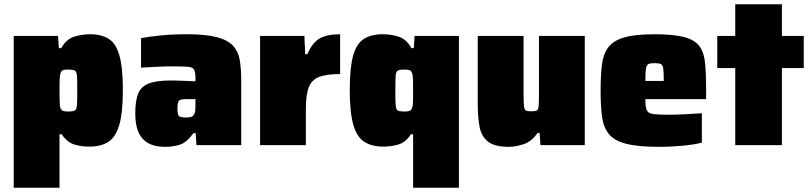

<svg xmlns="http://www.w3.org/2000/svg" viewBox="-20 -678 3792 897"><path d="M44 199V-510H251L255 -453H266Q289 -494 324.5 -506Q360 -518 400 -518Q454 -518 488 -496.5Q522 -475 538 -418.5Q554 -362 554 -257Q554 -153 537.5 -95.5Q521 -38 486.5 -15.5Q452 7 397 7Q360 7 327 -3Q294 -13 268 -51H258V199ZM299 -157Q320 -157 329 -161.5Q338 -166 339.5 -186.5Q341 -207 341 -255Q341 -303 339.5 -323.5Q338 -344 329 -348.5Q320 -353 299 -353Q281 -353 272.5 -349.5Q264 -346 261 -329Q259 -317 258.5 -299.5Q258 -282 258 -255Q258 -227 258.5 -209Q259 -191 260 -183Q264 -164 273 -160.5Q282 -157 299 -157Z M750 8Q682 8 647 -29Q612 -66 612 -149Q612 -206 625 -239.5Q638 -273 674 -287.5Q710 -302 777 -302Q788 -302 808 -301.5Q828 -301 851.5 -300Q875 -299 893 -298V-315Q893 -342 886.5 -353Q880 -364 857.5 -366Q835 -368 787 -368Q751 -368 712 -366Q673 -364 639 -362V-500Q677 -507 731.5 -512.5Q786 -518 853 -518Q943 -518 994.5 -504Q1046 -490 1070 -463Q1094 -436 1100.5 -395.5Q1107 -355 1107 -302V0H898L894 -56H884Q852 -12 820 -2Q788 8 750 8ZM851 -129Q868 -129 876.5 -133.5Q885 -138 889 -148Q892 -155 892.5 -165Q893 -175 893 -188V-215H853Q823 -215 816 -207.5Q809 -200 809 -168Q809 -146 814.5 -137.5Q820 -129 851 -129Z M1195 0V-510H1402L1406 -425H1416Q1439 -479 1473.5 -498.5Q1508 -518 1569 -518V-332Q1510 -332 1474.5 -320Q1439 -308 1424 -273.5Q1409 -239 1409 -171V0Z M1910 199V-51H1900Q1875 -13 1841.5 -3Q1808 7 1771 7Q1717 7 1682 -15.5Q1647 -38 1630.5 -95.5Q1614 -153 1614 -257Q1614 -362 1630 -418.5Q1646 -475 1680.5 -496.5Q1715 -518 1768 -518Q1808 -518 1844 -506Q1880 -494 1902 -453H1913L1917 -510H2124V199ZM1869 -157Q1885 -157 1893.5 -160Q1902 -163 1906 -176Q1909 -184 1909.5 -203Q1910 -222 1910 -255Q1910 -285 1909.5 -304Q1909 -323 1906 -334Q1902 -347 1894 -350Q1886 -353 1869 -353Q1848 -353 1839 -348.5Q1830 -344 1828.5 -323.5Q1827 -303 1827 -255Q1827 -207 1828.5 -186.5Q1830 -166 1839 -161.5Q1848 -157 1869 -157Z M2357 8Q2292 8 2261 -15.5Q2230 -39 2221 -83Q2212 -127 2212 -191V-510H2426V-241Q2426 -200 2428 -182.5Q2430 -165 2437.5 -161.5Q2445 -158 2461 -158Q2479 -158 2487 -161.5Q2495 -165 2496.5 -182.5Q2498 -200 2498 -241V-510H2712V0H2505L2501 -57H2491Q2465 -17 2426.5 -4.5Q2388 8 2357 8Z M3059 8Q2960 8 2904.5 -6.5Q2849 -21 2824 -52.5Q2799 -84 2792.5 -134Q2786 -184 2786 -254Q2786 -325 2792 -375Q2798 -425 2821.5 -456.5Q2845 -488 2896 -503Q2947 -518 3037 -518Q3128 -518 3177.5 -504.5Q3227 -491 3248.5 -461Q3270 -431 3274.5 -380Q3279 -329 3279 -254V-215H2995Q2995 -179 3001.5 -163.5Q3008 -148 3032.5 -145Q3057 -142 3110 -142Q3135 -142 3176.5 -144Q3218 -146 3259 -149V-12Q3229 -3 3172.5 2.5Q3116 8 3059 8ZM2995 -300H3081Q3081 -341 3078.5 -358Q3076 -375 3067 -379Q3058 -383 3037 -383Q3019 -383 3010 -379Q3001 -375 2998 -358Q2995 -341 2995 -300Z M3415 0V-360H3331V-510H3415V-658H3633V-510H3735V-360H3633V0Z"/></svg>

Font: Saira Black
Style: Regular
Weight: 900
Designer: Hector Gatti with collaboration of the Omnibus-Type team
Foundry: Omnibus-Type
Version: Version 1.100; ttfautohint (v1.8.3)